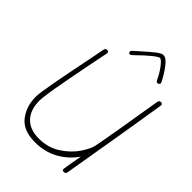

<svg xmlns="http://www.w3.org/2000/svg" viewBox="-261 -1033 1150 1150"><g transform="rotate(45 314.5 -458.0)"><path d="M629 -689 597 -491Q594 -473 590 -449Q586 -425 581 -394L517 -15Q515 -7 511.5 -3Q508 1 499 1Q491 1 488 -2.5Q485 -6 486 -16Q490 -46 507 -137Q464 -75 399 -39Q334 -3 251 -3Q152 -3 107 -60.5Q62 -118 62 -199Q62 -230 80 -328Q98 -426 133 -599L150 -686Q152 -694 155.5 -697Q159 -700 167 -700Q183 -700 180 -684Q148 -528 121 -382Q94 -236 94 -199Q94 -121 135 -78Q176 -35 251 -35Q331 -35 390.5 -74.5Q450 -114 483 -164Q516 -214 522 -245Q542 -344 598 -689Q600 -698 603 -702.5Q606 -707 615 -707Q632 -707 629 -689ZM508 -779Q485 -827 460.5 -858.5Q436 -890 424 -890Q414 -890 380 -862.5Q346 -835 303 -792Q288 -777 281 -777Q276 -777 272.5 -781Q269 -785 269 -790Q269 -796 277 -803L305 -828Q353 -871 382 -894Q411 -917 427 -917Q451 -917 480.5 -878Q510 -839 533 -793Q535 -789 535 -786Q535 -781 530 -776.5Q525 -772 520 -772Q512 -772 508 -779Z"/></g></svg>

Font: Mali ExtraLight
Style: Italic
Weight: 275
Italic angle: -10°
Version: Version 1.000; ttfautohint (v1.6)